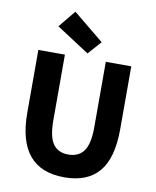

<svg xmlns="http://www.w3.org/2000/svg" viewBox="-97 -968 859 1054"><g transform="rotate(10 332.5 -441.0)"><path d="M334 12Q73 12 73 -302V-652H221V-287Q221 -194 249 -154.5Q277 -115 334 -115Q391 -115 420 -154.5Q449 -194 449 -287V-652H591V-302Q591 -140 526.5 -64Q462 12 334 12ZM342 -680 159 -799 237 -894 408 -754Z"/></g></svg>

Font: Toshiba Sans
Style: Bold
Weight: 700
Designer: Paul D. Hunt
Foundry: Toshiba Corporation
Version: Version 2.020;PS 2.0;hotconv 1.0.86;makeotf.lib2.5.63406